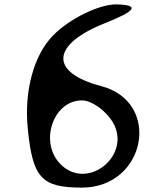

<svg xmlns="http://www.w3.org/2000/svg" viewBox="-20 -863 721 874"><path d="M106 -282C128 -53 168 -9 353 -9C644 -9 718 -398 441 -471C204 -533 212 -660 459 -758C600 -814 616 -840 512 -843C433 -845 296 -778 221 -701C134 -612 90 -450 106 -282ZM256 -115C157 -214 221 -406 353 -406C396 -406 459 -362 492 -309C584 -159 380 9 256 -115Z"/></svg>

Font: Venom Sans
Style: Regular
Weight: 400
Version: Version 1.001